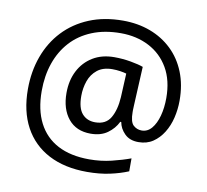

<svg xmlns="http://www.w3.org/2000/svg" viewBox="-86 -809 1071 993"><g transform="rotate(10 449.5 -312.5)"><path d="M841 -357Q841 -311 830.5 -267Q820 -223 798 -187.5Q776 -152 744 -130.5Q712 -109 668 -109Q622 -109 595.5 -135.5Q569 -162 563 -196H558Q540 -159 505 -134Q470 -109 417 -109Q341 -109 299.5 -160Q258 -211 258 -295Q258 -361 284 -411.5Q310 -462 357.5 -491Q405 -520 470 -520Q514 -520 556.5 -512.5Q599 -505 623 -496L613 -293Q612 -275 612 -267.5Q612 -260 612 -257Q612 -205 630.5 -188Q649 -171 674 -171Q705 -171 726.5 -196.5Q748 -222 759.5 -264.5Q771 -307 771 -358Q771 -451 733.5 -515.5Q696 -580 630.5 -614Q565 -648 482 -648Q397 -648 331 -621Q265 -594 220.5 -545Q176 -496 153 -429.5Q130 -363 130 -283Q130 -185 165 -116.5Q200 -48 267.5 -12.5Q335 23 433 23Q494 23 549.5 9.5Q605 -4 648 -20V48Q605 66 551.5 77.5Q498 89 433 89Q315 89 231 45Q147 1 102.5 -81.5Q58 -164 58 -280Q58 -373 87 -452.5Q116 -532 171 -590.5Q226 -649 304.5 -681.5Q383 -714 482 -714Q560 -714 625.5 -689.5Q691 -665 739.5 -618.5Q788 -572 814.5 -506Q841 -440 841 -357ZM336 -293Q336 -229 361.5 -200Q387 -171 430 -171Q486 -171 510.5 -213Q535 -255 539 -322L545 -447Q532 -451 512 -454Q492 -457 471 -457Q422 -457 392 -433Q362 -409 349 -371.5Q336 -334 336 -293Z"/></g></svg>

Font: hexltamil05
Style: Book
Weight: 400
Designer: Jelle Bosma - Monotype Design Team
Foundry: Monotype Imaging Inc.
Version: Version 2.003